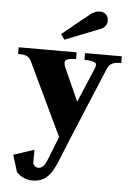

<svg xmlns="http://www.w3.org/2000/svg" viewBox="-57 -659 632 915"><g transform="rotate(5 259.0 -201.0)"><path d="M12.5 -381V-413H290V-381Q267 -381 252 -376.5Q237 -372 237 -360.5Q237 -355.5 238 -349.8Q239 -344 241 -339.5L313 -179L384 -347Q385.5 -350 386.2 -354.5Q387 -359 387 -362.5Q387 -370 376.5 -374.2Q366 -378.5 353 -379.8Q340 -381 330 -381V-413H506V-381Q490 -381 478 -378.8Q466 -376.5 456 -369.5Q446 -362.5 440.5 -349L296.5 -4H241.5L77.5 -349Q68 -369.5 54.5 -375.2Q41 -381 12.5 -381ZM56.5 181 31.5 99.5 130 67V134Q135 141.5 141 146.2Q147 151 154.5 151Q169.5 151 179.2 140.2Q189 129.5 200 102L253 -32.5L296.5 -4L250.5 109.5Q235.5 145.5 220.5 167.8Q205.5 190 184 202Q162.5 214 131 214Q110.5 214 91 205Q71.5 196 56.5 181ZM340 -600Q349.5 -607.5 360.8 -612Q372 -616.5 383.5 -616.5Q402 -616.5 413.2 -605.5Q424.5 -594.5 424.5 -576Q424.5 -561.5 416 -550.5Q407.5 -539.5 393.5 -534Q336.5 -511.5 309 -500.8Q281.5 -490 226.5 -468L208.5 -493Q235 -515 276.2 -548.8Q317.5 -582.5 340 -600Z"/></g></svg>

Font: Didactic
Style: Regular
Weight: 400
Designer: Tyler Finck
Foundry: Etcetera Type Co
Version: Version 3.007;FEAKit 1.0